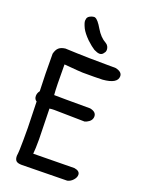

<svg xmlns="http://www.w3.org/2000/svg" viewBox="-161 -946 765 1021"><g transform="rotate(20 221.0 -435.5)"><path d="M312 -730Q312 -740 307 -749Q302 -758 293 -763Q261 -780 236 -822Q211 -865 195 -870Q193 -872 183.5 -870.5Q174 -869 164.5 -863.5Q155 -858 152 -849Q150 -841 150 -836Q150 -823 163 -796Q175 -773 204 -744Q232 -718 250 -707Q270 -697 282 -697Q297 -697 305 -711Q312 -718 312 -730ZM59 -127Q59 -62 55 -37Q55 -17 64 -8.5Q73 0 96 0L352 -4Q370 -8 383.5 -23Q397 -38 397 -53Q397 -75 365 -80L133 -77Q136 -103 136 -160L132 -332Q146 -334 158 -334L331 -331Q336 -332 342 -335Q371 -349 371 -374Q371 -400 335 -407Q166 -407 131 -408Q127 -449 127 -580Q218 -572 232 -572H297Q330 -572 345 -573Q427 -580 427 -622Q427 -647 389 -655Q235 -655 103 -661Q79 -658 66.5 -647Q54 -636 48 -612Q48 -490 52 -401Q41 -387 41 -371Q41 -352 55 -344L59 -197Z"/></g></svg>

Font: Patrick Hand SC
Style: Regular
Weight: 400
Designer: Patrick Wagesreiter
Foundry: Patrick Wagesreiter
Version: Version 2.001; ttfautohint (v1.8.2)